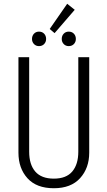

<svg xmlns="http://www.w3.org/2000/svg" viewBox="-20 -989 571 1020"><path d="M454 -178Q454 -96 405.5 -42.5Q357 11 266 11Q174 11 126 -42Q78 -95 78 -178V-685H135V-183Q135 -115 167.5 -77.5Q200 -40 266 -40Q332 -40 364 -78Q396 -116 396 -183V-685H454ZM337 -969 377 -937 270 -813 244 -835ZM225 -782Q225 -766 214.5 -755Q204 -744 187 -744Q171 -744 160.5 -755Q150 -766 150 -782Q150 -799 160.5 -810Q171 -821 187 -821Q204 -821 214.5 -810Q225 -799 225 -782ZM383 -782Q383 -766 372.5 -755Q362 -744 345 -744Q329 -744 318.5 -755Q308 -766 308 -782Q308 -799 318.5 -810Q329 -821 345 -821Q362 -821 372.5 -810Q383 -799 383 -782Z"/></svg>

Font: Fira Sans Extra Condensed Light
Style: Regular
Weight: 300
Width: 1
Designer: Carrois Corporate & Edenspiekermann AG
Foundry: Carrois Corporate GbR & Edenspiekermann AG
Version: Version 4.203